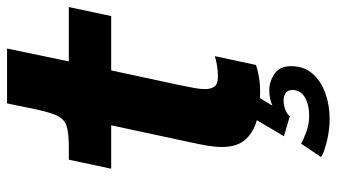

<svg xmlns="http://www.w3.org/2000/svg" viewBox="-225 -521 954 544"><g transform="rotate(-90 252.0 -249.0)"><path d="M263 11Q227 11 191.2 3.5Q155.5 -4 131.5 -27.5Q107.5 -51 107.5 -98Q107.5 -116 111.2 -138Q115 -160 121 -187.5L169 -411H46L71.5 -531H108Q147.5 -531 167.5 -537.5Q187.5 -544 197.8 -567.5Q208 -591 218 -642.5L231 -706H386.5L350 -531H504L478.5 -411H324.5L283.5 -220Q277.5 -191.5 274.5 -174.5Q271.5 -157.5 271.5 -145Q271.5 -128 279 -118.2Q286.5 -108.5 307.5 -108.5Q324 -108.5 340.5 -111.5Q357 -114.5 365 -117.5L340 -1Q329 3.5 308.5 7.2Q288 11 263 11ZM268.5 37Q292.5 37 314.5 51.5Q336.5 66 336.5 99Q336.5 135.5 315 159.8Q293.5 184 259.5 196Q225.5 208 187.5 208Q156 208 123.2 200Q90.5 192 79 183.5L117 127Q125.5 132.5 148.2 141.2Q171 150 197 150Q226.5 150 247.8 138Q269 126 269 102.5Q269 89.5 260.5 83.5Q252 77.5 239.5 77.5Q227 77.5 214.2 82Q201.5 86.5 194.5 95L138 78.5L184.5 0H252.5L224.5 46Q243.5 37 268.5 37Z"/></g></svg>

Font: Epilogue
Style: Bold Italic
Weight: 700
Italic angle: -12°
Designer: Tyler Finck
Foundry: Etcetera Type Co
Version: Version 2.111; ttfautohint (v1.8.3)